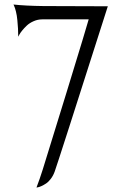

<svg xmlns="http://www.w3.org/2000/svg" viewBox="-20 -815 549 853"><path d="M40 -794.9Q92.8 -789.1 172.9 -788.1L459 -787.1Q234.4 -83 223.1 -53.2Q216.8 -35.2 206.1 -21Q195.3 -6.8 184.6 0.2Q173.8 7.3 164.1 11.7Q154.3 16.1 148.4 17.1L142.1 18.1Q156.7 -20 169.9 -62Q183.6 -104.5 275.9 -405.3Q368.2 -706.1 374 -729H168.9H168Q147.9 -729 129.6 -720.9Q111.3 -712.9 99.4 -701.7Q87.4 -690.4 78.4 -679.2Q69.3 -668 65.4 -660.2L61 -651.9Q61 -687 57.1 -725.1Q55.2 -746.6 50.8 -763.9Q46.4 -781.2 43 -788.1Z"/></svg>

Font: Anticva
Style: Regular
Weight: 400
Version: Version 1.000